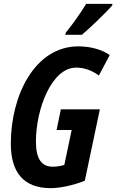

<svg xmlns="http://www.w3.org/2000/svg" viewBox="-20 -964 602 994"><path d="M320 -794 318 -784H404C437 -811 532 -901 561 -936L562 -944H426C397 -896 361 -845 320 -794ZM242 10C290 10 354 -3 419 -28L497 -398H295L273 -291H351L313 -110C293 -104 273 -101 253 -101C195 -101 166 -142 166 -231C166 -401 248 -614 374 -614C416 -614 455 -600 492 -573L548 -679C510 -706 451 -724 386 -724C160 -724 36 -470 36 -220C36 -72 102 10 242 10Z"/></svg>

Font: Noto Sans ExtraCondensed
Style: Bold Italic
Weight: 700
Width: 2
Italic angle: -12°
Designer: Monotype Design Team
Foundry: Monotype Imaging Inc.
Version: Version 2.013